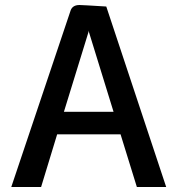

<svg xmlns="http://www.w3.org/2000/svg" viewBox="-20 -746 708 766"><path d="M25 0 262 -705Q270 -726 297 -726Q308 -726 404 -720L643 0H526L461 -210H208L144 0ZM235 -300H433L333 -624V-618Z"/></svg>

Font: Convergence
Style: Regular
Weight: 400
Designer: Nicolas Silva and John Vargas
Foundry: Nicolas Silva and Jonh Vargas
Version: Version 1.002